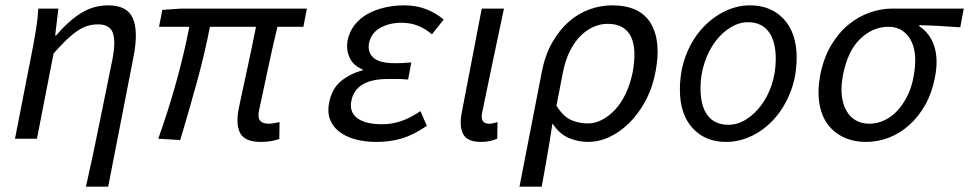

<svg xmlns="http://www.w3.org/2000/svg" viewBox="-20 -518 3655 717"><path d="M301 179Q328 59 353 -66Q379 -191 400 -297Q413 -366 401 -396.5Q389 -427 346 -427Q326 -427 307.5 -421.5Q289 -416 269.5 -403Q250 -390 228.5 -369.5Q207 -349 180 -318L118 0H36L105 -353Q110 -382 115.5 -415Q121 -448 123 -486H198L186 -385H189Q238 -442 284 -470Q330 -498 384 -498Q455 -498 476 -450Q497 -402 479 -308L384 179Z M954 12Q896 12 878 -19Q860 -50 871 -110Q875 -129 882.5 -164.5Q890 -200 899.5 -243Q909 -286 918.5 -332Q928 -378 936 -418H764Q744 -315 714 -206.5Q684 -98 653 5L571 0Q608 -103 638 -211Q668 -319 687 -418H574L586 -481L657 -486H1126L1113 -418H1016Q1006 -377 995.5 -329.5Q985 -282 975.5 -237.5Q966 -193 958.5 -157.5Q951 -122 947 -104Q942 -78 951.5 -67Q961 -56 984 -56Q996 -56 1024 -62L1023 1Q1009 6 992 9Q975 12 954 12Z M1386 12Q1341 12 1305.5 2Q1270 -8 1246 -27Q1222 -46 1212 -73Q1202 -100 1209 -134Q1219 -187 1254 -215.5Q1289 -244 1334 -255V-259Q1299 -273 1285.5 -303Q1272 -333 1278 -367Q1285 -400 1304.5 -425Q1324 -450 1353 -466Q1382 -482 1417 -490Q1452 -498 1490 -498Q1534 -498 1570.5 -484Q1607 -470 1637 -445L1593 -390Q1568 -411 1540.5 -422Q1513 -433 1479 -433Q1434 -433 1400 -414Q1366 -395 1358 -357Q1352 -324 1374 -303Q1396 -282 1455 -282Q1469 -282 1483 -282.5Q1497 -283 1516 -285L1504 -221Q1482 -223 1464 -223H1428Q1308 -223 1292 -141Q1284 -100 1314 -77Q1344 -54 1407 -54Q1442 -54 1476 -65Q1510 -76 1550 -103L1574 -48Q1524 -14 1480.5 -1Q1437 12 1386 12Z M1776 12Q1725 12 1709.5 -17.5Q1694 -47 1705 -101L1779 -486H1862Q1841 -387 1819.5 -285Q1798 -183 1780 -95Q1773 -56 1807 -56Q1819 -56 1838 -62L1837 0Q1825 5 1810.5 8.5Q1796 12 1776 12Z M1920 179 2003 -248Q2015 -311 2041.5 -358Q2068 -405 2103 -436Q2138 -467 2180 -482.5Q2222 -498 2266 -498Q2369 -498 2409.5 -432Q2450 -366 2428 -250Q2416 -188 2389.5 -139.5Q2363 -91 2328 -57Q2293 -23 2254 -5.5Q2215 12 2177 12Q2138 12 2103.5 -3Q2069 -18 2043 -57Q2038 -24 2033.5 4.5Q2029 33 2024 61Q2019 89 2014 118Q2009 147 2003 179ZM2175 -57Q2202 -57 2228 -70.5Q2254 -84 2277 -108.5Q2300 -133 2317 -169Q2334 -205 2343 -250Q2350 -290 2349 -323Q2348 -356 2337 -379.5Q2326 -403 2304.5 -416Q2283 -429 2249 -429Q2222 -429 2196 -417.5Q2170 -406 2147.5 -383.5Q2125 -361 2108 -327Q2091 -293 2082 -247L2058 -123Q2084 -82 2113.5 -69.5Q2143 -57 2175 -57Z M2692 12Q2613 12 2566 -40Q2519 -92 2519 -183Q2519 -252 2541 -310Q2563 -368 2600 -409.5Q2637 -451 2684 -474.5Q2731 -498 2781 -498Q2860 -498 2907.5 -446Q2955 -394 2955 -303Q2955 -234 2932.5 -176Q2910 -118 2873.5 -76.5Q2837 -35 2789.5 -11.5Q2742 12 2692 12ZM2700 -52Q2734 -52 2765.5 -71.5Q2797 -91 2822 -124Q2847 -157 2862 -202Q2877 -247 2877 -298Q2877 -364 2850.5 -399.5Q2824 -435 2773 -435Q2740 -435 2708 -415.5Q2676 -396 2651 -362.5Q2626 -329 2611 -284Q2596 -239 2596 -188Q2596 -122 2622.5 -87Q2649 -52 2700 -52Z M3213 12Q3169 12 3132.5 -4.5Q3096 -21 3072 -52.5Q3048 -84 3040 -131Q3032 -178 3043 -238Q3056 -302 3083.5 -348.5Q3111 -395 3148 -425.5Q3185 -456 3227.5 -471Q3270 -486 3313 -486H3579L3566 -416Q3524 -419 3489.5 -421Q3455 -423 3413 -424V-420Q3453 -394 3469 -345Q3485 -296 3471 -227Q3460 -170 3435 -126Q3410 -82 3375.5 -51Q3341 -20 3299.5 -4Q3258 12 3213 12ZM3227 -56Q3255 -56 3282 -68.5Q3309 -81 3330.5 -104Q3352 -127 3368.5 -160Q3385 -193 3392 -234Q3399 -270 3397.5 -303.5Q3396 -337 3384 -362.5Q3372 -388 3350.5 -403Q3329 -418 3298 -418Q3240 -418 3193 -373.5Q3146 -329 3128 -238Q3120 -196 3123.5 -162.5Q3127 -129 3140.5 -105Q3154 -81 3176 -68.5Q3198 -56 3227 -56Z"/></svg>

Font: Matigon Symbol
Style: Regular
Weight: 400
Designer: Paul D. Hunt
Foundry: Adobe Systems Incorporated
Version: Version 2.021;PS 2.000;hotconv 1.0.86;makeotf.lib2.5.63406